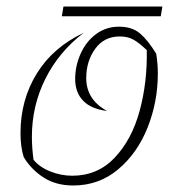

<svg xmlns="http://www.w3.org/2000/svg" viewBox="-20 -560 546 590"><path d="M53 -77Q43 -108 43 -151Q43 -253 93 -334Q143 -415 237 -459Q161 -401 119.5 -318Q78 -235 78 -140Q78 -106 83 -69Q102 -46 135 -33Q168 -20 202 -20Q280 -20 332.5 -75.5Q385 -131 409 -219Q433 -307 431 -406Q407 -429 389.5 -438.5Q372 -448 348 -448Q300 -448 272.5 -410Q245 -372 245 -320Q245 -254 309 -219Q260 -225 235.5 -250.5Q211 -276 211 -317Q211 -358 228 -395.5Q245 -433 275.5 -455.5Q306 -478 346 -478Q386 -478 410.5 -457Q435 -436 460 -395Q465 -365 465 -334Q465 -247 433.5 -168Q402 -89 343 -39.5Q284 10 205 10Q152 10 114 -14.5Q76 -39 53 -77ZM175 -540H479L474 -510H170Z"/></svg>

Font: Srisakdi
Style: Regular
Weight: 400
Designer: Cadson Demak Co.,Ltd.
Foundry: Cadson Demak Co.,Ltd.
Version: Version 1.000